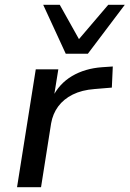

<svg xmlns="http://www.w3.org/2000/svg" viewBox="-20 -780 540 800"><path d="M51 0 129 -491H223L204 -373H198Q226 -431 280 -463Q334 -495 406 -500L450 -503L446 -415L374 -409Q321 -405 283 -386Q245 -367 222.5 -336.5Q200 -306 193 -266L151 0ZM254 -556 160 -760H229L309 -617L431 -760H500L346 -556Z"/></svg>

Font: Nunito Sans 10pt SemiExpanded Medium
Style: Italic
Weight: 500
Width: 6
Italic angle: -9°
Designer: Vernon Adams
Foundry: Vernon Adams
Version: Version 3.101;gftools[0.9.27]